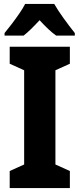

<svg xmlns="http://www.w3.org/2000/svg" viewBox="-20 -950 401 970"><path d="M333 0H29V-86L102 -119V-595L29 -628V-714H333V-628L260 -595V-119L333 -86ZM254 -930Q273 -897 301.5 -857.5Q330 -818 358 -783V-770H264Q244 -784 223.5 -803.5Q203 -823 180 -848Q157 -823 136.5 -803Q116 -783 99 -770H3V-783Q19 -802 39.5 -829Q60 -856 78.5 -883Q97 -910 107 -930Z"/></svg>

Font: Noto Sans Arabic Cond ExtBd
Style: Regular
Weight: 800
Width: 3
Designer: Monotype Design Team, Nadine Chahine, Nizar Qandah and Khaled Hosny
Foundry: Monotype Imaging Inc.
Version: Version 2.012; ttfautohint (v1.8.4.7-5d5b)